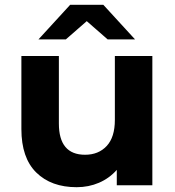

<svg xmlns="http://www.w3.org/2000/svg" viewBox="-20 -771 727 799"><path d="M614 -538V0H466V-64Q435 -29 392 -10.5Q349 8 299 8Q193 8 131 -53Q69 -114 69 -234V-538H225V-257Q225 -127 334 -127Q390 -127 424 -163.5Q458 -200 458 -272V-538ZM428 -607 341 -683 254 -607H140L272 -751H410L542 -607Z"/></svg>

Font: mBank
Style: Bold
Weight: 700
Designer: Julieta Ulanovsky
Foundry: Julieta Ulanovsky
Version: Version 7.200